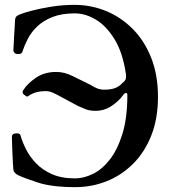

<svg xmlns="http://www.w3.org/2000/svg" viewBox="-20 -758 723 790"><path d="M290 12Q193 12 135.5 -7Q78 -26 55 -37Q36 -47 35 -60Q34 -67 33 -87.5Q32 -108 31 -131.5Q30 -155 29.5 -173.5Q29 -192 29 -195Q29 -208 44 -209Q50 -210 56.5 -208.5Q63 -207 65 -199Q72 -174 87 -144Q102 -114 128 -86.5Q154 -59 193.5 -41.5Q233 -24 289 -24Q324 -24 361.5 -42Q399 -60 431 -100.5Q463 -141 483.5 -206.5Q504 -272 504 -367Q504 -375 498.5 -375.5Q493 -376 486 -366Q471 -344 440.5 -323Q410 -302 373 -302Q349 -302 332.5 -308.5Q316 -315 299 -323L219 -366Q206 -373 194 -378Q182 -383 169 -383Q144 -383 126.5 -377.5Q109 -372 97 -363Q92 -359 87 -362.5Q82 -366 77 -370Q69 -378 77 -389Q94 -415 128.5 -438.5Q163 -462 212 -462Q245 -462 279 -445L352 -409Q366 -400 379.5 -394.5Q393 -389 409 -389Q437 -389 454.5 -396Q472 -403 483 -416Q492 -422 496 -430Q500 -438 498 -454Q485 -542 451 -597Q417 -652 374 -677.5Q331 -703 288 -703Q234 -703 196 -688Q158 -673 133 -649Q108 -625 94 -597.5Q80 -570 72 -545Q70 -538 63 -536.5Q56 -535 51 -536Q44 -536 40 -540.5Q36 -545 35 -549Q35 -552 36 -569Q37 -586 38 -608Q39 -630 40.5 -649Q42 -668 42 -676Q43 -686 47 -690Q51 -694 60 -698Q76 -705 110.5 -714Q145 -723 191 -730.5Q237 -738 287 -738Q354 -738 415.5 -713Q477 -688 525.5 -639.5Q574 -591 602 -520.5Q630 -450 630 -360Q630 -270 602.5 -200.5Q575 -131 527 -83.5Q479 -36 418 -12Q357 12 290 12Z"/></svg>

Font: Zen Old Mincho SemiBold
Style: Regular
Weight: 600
Version: Version 1.500